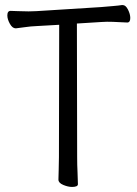

<svg xmlns="http://www.w3.org/2000/svg" viewBox="-20 -728 540 759"><path d="M214 -630 126 -625Q101 -624 77.5 -620.5Q54 -617 43 -616H42Q29 -616 19 -634Q9 -652 9 -667Q9 -685 22 -685Q30 -685 50 -684Q70 -683 93 -683Q101 -683 109.5 -683.5Q118 -684 125 -684L379 -700Q402 -702 426 -704Q450 -706 462 -708H465Q477 -708 486 -690Q495 -672 495 -657Q495 -639 483 -639Q473 -639 450 -640.5Q427 -642 403 -642Q397 -642 391 -641.5Q385 -641 380 -641L284 -635L285 -106Q285 -75 286.5 -46Q288 -17 288 0Q288 6 281.5 8.5Q275 11 265 11Q249 11 230 3Q211 -5 211 -18Q211 -30 212 -55.5Q213 -81 213 -107Z"/></svg>

Font: Moon Stars Kai HW
Style: Regular
Weight: 400
Designer: GuiWonder
Version: Version 1.101